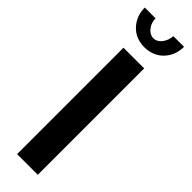

<svg xmlns="http://www.w3.org/2000/svg" viewBox="-310 -910 906 906"><g transform="rotate(45 143.0 -457.5)"><path d="M83 -915H11Q11 -858 48 -819Q84 -781 142 -781Q170 -781 194.5 -791Q219 -801 236 -819Q273 -858 273 -915H202Q199 -883 182 -862Q165 -841 142 -841Q119 -841 101 -863Q83 -885 83 -915ZM212 -710H74V0H212Z"/></g></svg>

Font: RT Raleway Bold
Style: Regular
Weight: 400
Designer: Matt McInerney, Pablo Impallari, Rodrigo Fuenzalida — Edited by Milan Moffatt in April 2016
Foundry: Matt McInerney, Pablo Impallari, Rodrigo Fuenzalida — Edited by Milan Moffatt in April 2016
Version: Version 3.001